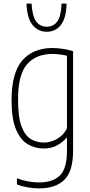

<svg xmlns="http://www.w3.org/2000/svg" viewBox="-20 -814 497 1064"><path d="M196 230Q166 230 132.8 224.2Q99.5 218.5 74 208V174Q107 186 137.2 191.5Q167.5 197 196 197Q272.5 197 311.8 158.8Q351 120.5 351 23V-50H348Q330 -27.5 297.8 -9.2Q265.5 9 221 9Q174 9 133.8 -14.8Q93.5 -38.5 68.8 -96.8Q44 -155 44 -259Q44 -411.5 104.2 -479.8Q164.5 -548 271 -548Q299.5 -548 331.8 -542.8Q364 -537.5 385 -530V21Q385 135 336.8 182.5Q288.5 230 196 230ZM223 -24Q260.5 -24 296 -44Q331.5 -64 351 -102V-505Q336 -509 313.8 -512Q291.5 -515 271 -515Q179.5 -515 129.8 -457.8Q80 -400.5 80 -263Q80 -165.5 99.2 -114Q118.5 -62.5 151 -43.2Q183.5 -24 223 -24ZM239 -638Q190.5 -638 160 -676.2Q129.5 -714.5 127 -794H155Q159 -725 180.2 -695.5Q201.5 -666 239 -666Q276.5 -666 297.8 -695.5Q319 -725 321 -794H349Q347 -714 317.5 -676Q288 -638 239 -638Z"/></svg>

Font: Encode Sans Cnd Th
Style: Regular
Weight: 100
Width: 3
Designer: Multiple Designers
Foundry: Impallari Type
Version: Version 3.002; ttfautohint (v1.8.3) -l 8 -r 50 -G 200 -x 14 